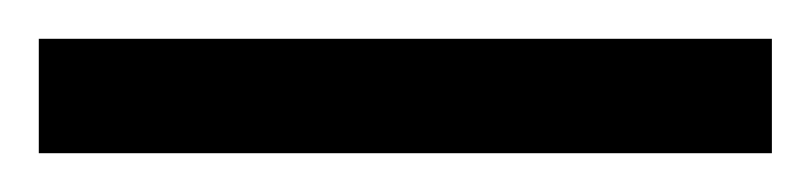

<svg xmlns="http://www.w3.org/2000/svg" viewBox="-25 -839 418 99"><path d="M-5 -760H373V-819H-5Z"/></svg>

Font: Noto Serif Armenian ExtraCondensed SemiBold
Style: Regular
Weight: 600
Width: 2
Designer: Monotype Design Team
Foundry: Monotype Imaging Inc.
Version: Version 2.008